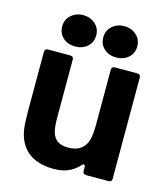

<svg xmlns="http://www.w3.org/2000/svg" viewBox="-116 -869 848 971"><g transform="rotate(15 307.5 -383.0)"><path d="M77 -84Q64 -112 59.5 -145Q55 -178 55 -244V-546Q55 -564 73 -564H188Q206 -564 206 -546V-242Q206 -200 212 -174.5Q218 -149 232 -134Q253 -111 298 -111Q352 -111 378 -143Q393 -160 399 -188Q405 -216 405 -262V-546Q405 -564 423 -564H539Q557 -564 557 -546V-18Q557 0 539 0H423Q405 0 405 -18V-33Q405 -49 397 -49Q392 -49 386 -41Q360 -14 329 -1Q298 12 256 12Q123 12 77 -84ZM111 -696Q111 -732 137 -755Q163 -778 200 -778Q237 -778 263 -755Q289 -732 289 -696Q289 -659 263.5 -636.5Q238 -614 200 -614Q162 -614 136.5 -636.5Q111 -659 111 -696ZM326 -696Q326 -732 352 -755Q378 -778 415 -778Q452 -778 478 -755Q504 -732 504 -696Q504 -659 478.5 -636.5Q453 -614 415 -614Q377 -614 351.5 -636.5Q326 -659 326 -696Z"/></g></svg>

Font: Open Sauce Two ExtraBold
Style: Regular
Weight: 800
Designer: Alfredo Marco Pradil
Foundry: Creative Sauce Fz LLC
Version: Version 1.477